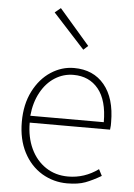

<svg xmlns="http://www.w3.org/2000/svg" viewBox="-57 -863 641 919"><g transform="rotate(5 263.5 -403.5)"><path d="M179 -20Q123 -54 91 -116Q59 -178 59 -262Q59 -346 91 -409Q123 -472 175 -506Q227 -540 286 -540Q379 -540 432 -476Q485 -412 485 -297V-281Q485 -275 483 -261H97Q97 -191 122.5 -136.5Q148 -82 194.5 -51Q241 -20 302 -20Q381 -20 447 -68L463 -37Q422 -13 387.5 0Q353 13 300 13Q235 13 179 -20ZM286 -507Q238 -507 197 -481Q156 -455 129.5 -406.5Q103 -358 97 -294H450Q450 -399 406 -453Q362 -507 286 -507ZM170 -797 198 -820 344 -651 322 -631Z"/></g></svg>

Font: Merged Yaku Han JP Thin
Style: Regular
Weight: 250
Designer: Ryoko NISHIZUKA 西塚涼子 (kana, bopomofo & ideographs); Paul D. Hunt (Latin, Greek & Cyrillic); Sandoll Communications 산돌커뮤니
Foundry: Adobe
Version: Version 2.004